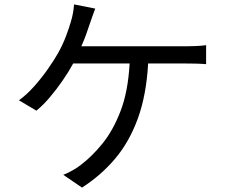

<svg xmlns="http://www.w3.org/2000/svg" viewBox="-20 -812 1040 871"><path d="M412 -773Q406 -756 399 -737.5Q392 -719 387 -703Q380 -681 370.5 -655Q361 -629 349 -602H821Q840 -602 866.5 -603Q893 -604 915 -607V-521Q891 -523 864.5 -523.5Q838 -524 821 -524H652Q644 -381 605.5 -275Q567 -169 502.5 -92.5Q438 -16 352 39L267 -19Q288 -27 310 -39.5Q332 -52 348 -65Q397 -102 445 -161Q493 -220 527 -308.5Q561 -397 568 -524H312Q292 -487 264 -446.5Q236 -406 205.5 -370Q175 -334 145 -310L66 -357Q102 -383 136.5 -422Q171 -461 199 -501.5Q227 -542 244 -572Q265 -610 279 -647Q293 -684 301 -712Q313 -750 316 -792Z"/></svg>

Font: Go Noto Current
Style: Regular
Weight: 400
Designer: Monotype Design Team
Foundry: Monotype Imaging Inc.
Version: Version 2.007; ttfautohint (v1.8) -l 8 -r 50 -G 200 -x 14 -D